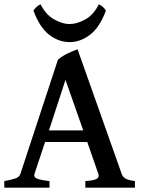

<svg xmlns="http://www.w3.org/2000/svg" viewBox="-20 -872 657 892"><path d="M0 0V-30.8Q33.2 -36.6 51.5 -43Q69.8 -49.3 74.7 -64L249 -594.2Q268.1 -611.3 293.7 -623.5Q319.3 -635.7 340.3 -643.1L545.4 -64Q550.3 -50.3 563 -42.5Q575.7 -34.7 606.9 -30.8V0H376.5V-30.8Q414.1 -33.2 428.2 -40.5Q442.4 -47.9 437 -64L385.3 -212.4H189.5L140.1 -64Q135.3 -48.8 152.6 -42Q169.9 -35.2 210 -30.8V0ZM207.5 -266.1H366.7L284.2 -501ZM304.7 -676.3Q252.9 -676.3 208.7 -710.2Q164.6 -744.1 135.3 -822.8Q148.9 -843.3 168.5 -852.1Q192.9 -803.7 231.4 -782Q270 -760.3 302.7 -760.3Q337.4 -760.3 376.2 -781.7Q415 -803.2 439 -852.1Q458 -843.8 472.2 -822.8Q442.9 -744.1 397.7 -710.2Q352.5 -676.3 304.7 -676.3Z"/></svg>

Font: David Libre Medium
Style: Regular
Weight: 500
Designer: Ismar David, J. Victor Gaultney, Annie Olsen and Meir Sadan
Foundry: Monotype Imaging Inc. & SIL International
Version: Version 1.100; ttfautohint (v1.8.4.7-5d5b)